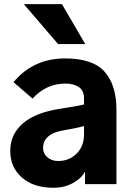

<svg xmlns="http://www.w3.org/2000/svg" viewBox="-20 -887 633 925"><path d="M187.5 -173.8Q187.5 -147.5 208 -129.4Q228.5 -111.3 260.7 -111.3Q312.5 -111.3 348.6 -146.5Q384.8 -181.6 384.8 -240.2V-279.3Q328.1 -265.6 294.9 -260.7Q187.5 -245.1 187.5 -173.8ZM29.3 -160.2Q29.3 -240.2 90.8 -293Q152.3 -345.7 271.5 -363.3Q369.1 -378.9 384.8 -383.8V-414.1Q384.8 -450.2 359.9 -467.3Q335 -484.4 294.9 -484.4Q203.1 -484.4 136.7 -412.1L44.9 -491.2Q140.6 -605.5 293 -605.5Q427.7 -605.5 484.4 -541Q541 -476.6 541 -358.4V0H389.6V-60.5Q372.1 -27.3 331.1 -4.9Q290 17.6 237.3 17.6Q141.6 17.6 85.4 -31.7Q29.3 -81.1 29.3 -160.2ZM94.7 -867.2H278.3L390.6 -674.8H259.8Z"/></svg>

Font: Gothic A1 Black
Style: Regular
Weight: 900
Version: Version 2.50